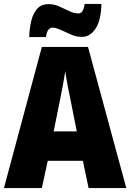

<svg xmlns="http://www.w3.org/2000/svg" viewBox="-20 -953 660 973"><path d="M429 0 400 -138H222L192 0H0L192 -715H426L620 0ZM340 -434Q332 -471 323.5 -515.5Q315 -560 311 -592Q306 -561 298 -517.5Q290 -474 282 -436L252 -287H369ZM128 -765Q129 -805 137.5 -843.5Q146 -882 167 -907Q188 -932 227 -932Q254 -932 280 -920.5Q306 -909 330.5 -897Q355 -885 378 -885Q390 -885 397.5 -896Q405 -907 409 -933H494Q492 -849 464 -807.5Q436 -766 395 -766Q367 -766 339.5 -778Q312 -790 287.5 -801.5Q263 -813 244 -813Q236 -813 226.5 -803.5Q217 -794 213 -765Z"/></svg>

Font: Noto Sans Lao UI Cond Blk
Style: Regular
Weight: 900
Width: 3
Designer: Monotype Design Team
Foundry: Monotype Imaging Inc.
Version: Version 2.000; ttfautohint (v1.8.4.7-5d5b)